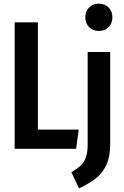

<svg xmlns="http://www.w3.org/2000/svg" viewBox="-20 -813 679 1049"><path d="M187 -691V-105H410L396 0H60V-691ZM582 -25Q582 42 561.5 87Q541 132 504.5 161Q468 190 412 216L370 128Q402 109 420.5 92Q439 75 449 47.5Q459 20 459 -24V-529H582ZM594 -718Q594 -686 573.5 -665Q553 -644 520 -644Q487 -644 466.5 -665Q446 -686 446 -718Q446 -751 466.5 -772Q487 -793 520 -793Q553 -793 573.5 -772Q594 -751 594 -718Z"/></svg>

Font: Fira Sans Extra Condensed Medium
Style: Regular
Weight: 500
Width: 1
Designer: Carrois Corporate & Edenspiekermann AG
Foundry: Carrois Corporate GbR & Edenspiekermann AG
Version: Version 4.203